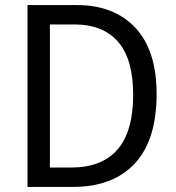

<svg xmlns="http://www.w3.org/2000/svg" viewBox="-20 -734 692 754"><path d="M595 -365Q595 -184 509.5 -92Q424 0 267 0H88V-714H283Q428 -714 511.5 -625Q595 -536 595 -365ZM503 -361Q503 -502 443.5 -570Q384 -638 273 -638H176V-76H258Q503 -76 503 -361Z"/></svg>

Font: Noto Sans Gujarati SemiCondensed
Style: Regular
Weight: 400
Width: 4
Designer: Jelle Bosma - Monotype Design Team, Universal Thirst
Foundry: Monotype Imaging Inc.
Version: Version 2.106; ttfautohint (v1.8.4.7-5d5b)